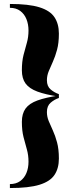

<svg xmlns="http://www.w3.org/2000/svg" viewBox="-20 -800 372 970"><path d="M277.5 -312Q210.5 -322 169.2 -337.2Q128 -352.5 109.2 -378Q90.5 -403.5 90.5 -445Q90.5 -490 99 -522.8Q107.5 -555.5 115.8 -584.2Q124 -613 124 -646Q124 -677.5 113.5 -703.5Q103 -729.5 82 -745Q61 -760.5 30 -760.5V-780Q125.5 -780 179.2 -763.2Q233 -746.5 255.2 -713Q277.5 -679.5 277.5 -630Q277.5 -582.5 268.2 -548.5Q259 -514.5 247.2 -488.5Q235.5 -462.5 226.2 -440.2Q217 -418 217 -394.5Q217 -364 236 -348Q255 -332 277.5 -324.5ZM30 150V130Q61 130 82 114.8Q103 99.5 113.5 74Q124 48.5 124 17Q124 -16 115.8 -45Q107.5 -74 99 -106.8Q90.5 -139.5 90.5 -184.5Q90.5 -226 109.2 -251.8Q128 -277.5 169.2 -292.5Q210.5 -307.5 277.5 -317.5V-305Q255 -297.5 236 -281.2Q217 -265 217 -234Q217 -210.5 226.2 -188.2Q235.5 -166 247.2 -140.5Q259 -115 268.2 -80.8Q277.5 -46.5 277.5 1Q277.5 50.5 255.2 83.8Q233 117 179.2 133.5Q125.5 150 30 150Z"/></svg>

Font: Bodoni Moda SC 11pt
Style: Bold
Weight: 700
Version: Version 2.005